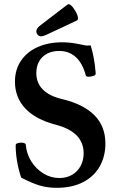

<svg xmlns="http://www.w3.org/2000/svg" viewBox="-20 -876 565 909"><path d="M80.1 -35.2Q54.2 -115.2 54.2 -188Q54.2 -191.9 56.2 -194.3Q58.6 -196.8 65.7 -198.7Q72.8 -200.7 80.6 -200.7Q89.4 -200.7 95.5 -198.2Q101.6 -195.8 102.1 -190.9Q105.5 -148.4 127.9 -112.3Q150.4 -76.2 185.5 -54.7Q220.7 -33.2 261.2 -33.2Q295.9 -33.2 321.8 -48.6Q347.7 -64 361.8 -90.6Q376 -117.2 376 -149.9Q376 -251 245.1 -285.2Q148.9 -310.1 99.9 -362.3Q50.8 -414.6 50.8 -489.3Q50.8 -545.9 79.1 -588.1Q107.4 -630.4 158.2 -653.1Q209 -675.8 275.9 -675.8Q314 -675.8 359.9 -666Q386.7 -660.2 391.1 -660.2Q403.8 -660.2 409.2 -661.1Q427.2 -604.5 433.1 -528.8Q433.6 -520 421.9 -516.4Q410.2 -512.7 399.4 -512.7Q387.7 -512.7 386.2 -519Q371.1 -576.2 339.1 -605.5Q307.1 -634.8 260.3 -634.8Q225.6 -634.8 200.9 -620.8Q176.3 -606.9 164.1 -583.3Q151.9 -559.6 151.9 -530.3Q151.9 -483.9 182.4 -452.6Q212.9 -421.4 272.9 -407.2Q479 -357.9 479 -196.8Q479 -136.2 452.4 -88.6Q425.8 -41 373.8 -13.9Q321.8 13.2 248 13.2Q204.6 13.2 167 2Q129.4 -9.3 80.1 -35.2ZM198.7 -710.9Q184.1 -704.1 174.8 -704.1Q162.1 -704.1 155.3 -715.8Q151.9 -720.7 151.9 -726.6Q151.9 -741.7 171.4 -756.3L298.3 -853.5Q301.8 -856 304.7 -856Q317.4 -856 335 -826.7Q349.1 -804.2 349.1 -789.6Q349.1 -781.2 343.8 -778.8Z"/></svg>

Font: JuniusX
Style: Bold
Weight: 700
Designer: Peter S. Baker
Foundry: Briery Creek Software
Version: Version 1.004